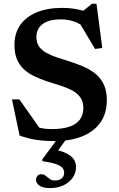

<svg xmlns="http://www.w3.org/2000/svg" viewBox="-20 -730 626 1010"><path d="M480 -647.5 403 -661 464 -710.5H487.5L518 -477.5L480 -472.5L388 -627L419 -591Q392.5 -610 363 -619Q333.5 -628 300 -628Q236 -628 203.8 -603.2Q171.5 -578.5 171.5 -534.5Q171.5 -504.5 185.8 -484.8Q200 -465 224.8 -451.5Q249.5 -438 281 -427.5Q312.5 -417 347 -406.5Q381.5 -395.5 416 -381Q450.5 -366.5 479 -344.5Q507.5 -322.5 524.8 -288.2Q542 -254 542 -203.5Q542 -132 507.2 -84.2Q472.5 -36.5 411 -12.2Q349.5 12 269 12Q214.5 12 171.8 5.8Q129 -0.5 83 -17L43 -207H82L215 -18.5L106 -90Q147 -69 179.8 -60Q212.5 -51 251.5 -51Q308 -51 345 -63.5Q382 -76 400.2 -100.8Q418.5 -125.5 418.5 -163Q418.5 -197.5 401 -220Q383.5 -242.5 355 -256.8Q326.5 -271 292.2 -281.5Q258 -292 224.5 -303Q191 -314.5 160.5 -329Q130 -343.5 106.5 -364.8Q83 -386 69.5 -417.5Q56 -449 56 -494Q56 -554.5 86.2 -598Q116.5 -641.5 172.8 -665Q229 -688.5 306 -688.5Q354.5 -688.5 395.8 -679Q437 -669.5 480 -647.5ZM244 259.5Q204.5 259.5 187 246.2Q169.5 233 169.5 215.5Q169.5 202.5 177.5 194.5Q185.5 186.5 198 186.5Q211 186.5 220.5 194.8Q230 203 241.2 211.2Q252.5 219.5 269.5 219.5Q291 219.5 304.2 208.8Q317.5 198 317.5 178.5Q317.5 163.5 308 152.5Q298.5 141.5 273.8 133Q249 124.5 202.5 117.5V108.5L300 -23.5H347L252.5 107V54Q303 63 330.8 77.2Q358.5 91.5 369.2 109.5Q380 127.5 380 149Q380 180 362.2 205.2Q344.5 230.5 313.5 245Q282.5 259.5 244 259.5Z"/></svg>

Font: Newsreader 16pt 16pt SemiBold
Style: Regular
Weight: 600
Version: Version 1.003